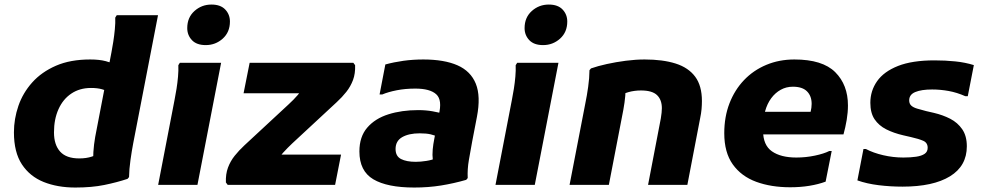

<svg xmlns="http://www.w3.org/2000/svg" viewBox="-20 -828 4402 860"><path d="M470 -415.6Q457.1 -422.5 436.9 -428.2Q416.7 -434 387.6 -434Q337 -434 299.7 -409Q262.3 -384.1 242.1 -339.1Q221.8 -294.2 221.8 -235.2Q221.8 -179.4 249.4 -148.9Q276.9 -118.4 334.8 -118.4Q366.6 -118.4 391.1 -126.5Q415.6 -134.6 432.4 -142.4L398.4 -89.2Q396.3 -114.4 398.3 -147.3Q400.3 -180.2 406.4 -214.8L479.2 -593.6Q483.2 -613.6 487.4 -641.1Q491.7 -668.5 494.4 -697Q497.2 -725.6 496.2 -749.2L503 -760H687.8L576.8 -186.8Q570.1 -151.9 564.4 -111.1Q558.6 -70.2 558 -34.8L551.2 -26.8Q503.2 -10.9 447.3 0.5Q391.3 12 317.2 12Q237.9 12 175.9 -12.7Q113.9 -37.5 78.1 -91.7Q42.4 -146 42.4 -235.2Q42.4 -295.5 62.4 -353.7Q82.4 -411.9 124.3 -458.7Q166.2 -505.5 230.6 -533.6Q295 -561.6 383.8 -561.6Q424.9 -561.6 453.5 -554.1Q482 -546.6 500 -537.6Z M901.5 -626Q860.7 -626 839.7 -648.2Q818.7 -670.5 818.7 -702Q818.7 -749.7 851 -778.7Q883.3 -807.6 927.1 -807.6Q967.9 -807.6 988.9 -785.4Q1009.9 -763.1 1009.9 -731.6Q1009.9 -683.9 977.6 -654.9Q945.3 -626 901.5 -626ZM688.4 0 761.8 -380.4Q766.5 -403.2 770.7 -430.3Q775 -457.4 777.4 -484.9Q779.8 -512.4 778.8 -536L785.6 -546.8H970.4L864.4 0Z M1071 -410.2 1098.2 -546.8H1562.6L1570.6 -536Q1572 -498.4 1561.2 -469.6Q1550.4 -440.8 1531.4 -416.7Q1512.3 -392.5 1487.8 -370L1289.4 -186Q1268.3 -166.2 1248 -143.9Q1227.6 -121.6 1225.8 -104.8L1176.6 -135.4H1507.6L1481 0H999.8L991.8 -10.8Q990.4 -48.4 1001.2 -77.3Q1012 -106.3 1031.2 -130.3Q1050.4 -154.3 1074.6 -176.8L1273 -360.8Q1295.4 -381.2 1314.2 -403Q1333 -424.8 1336.6 -447.6L1393 -410.2Z M1835.4 12Q1714.5 12 1652.1 -25Q1589.8 -62 1589.8 -149.6Q1589.8 -215.6 1625 -256.4Q1660.2 -297.2 1719.8 -316Q1779.4 -334.8 1853 -334.8Q1888.1 -334.8 1917.3 -329.5Q1946.6 -324.2 1961 -319.2L1944.2 -214Q1927.7 -221.8 1908.9 -226.3Q1890.1 -230.8 1859.8 -230.8Q1811.2 -230.8 1781.5 -213.7Q1751.8 -196.6 1751.8 -160.6Q1751.8 -128.2 1776.3 -115.7Q1800.8 -103.2 1842.2 -103.2Q1864.1 -103.2 1890 -107.3Q1915.9 -111.3 1934.2 -120L1931.6 -74.6Q1921.5 -88.9 1918.7 -111.3Q1915.9 -133.7 1918.2 -158.6Q1920.6 -183.4 1925 -204.7L1945.3 -313.3Q1962 -380 1934.1 -405.6Q1906.2 -431.2 1840.2 -431.2Q1795.2 -431.2 1756.8 -423.6Q1718.5 -416.1 1692.2 -404.8H1680.2L1706 -539.2Q1744.3 -549.7 1787.1 -555.7Q1829.9 -561.6 1875.8 -561.6Q1969.6 -561.6 2029.1 -535.5Q2088.5 -509.3 2111.3 -452.9Q2134 -396.5 2116.2 -304.4L2095 -194.4Q2087.7 -154.6 2080.3 -112Q2072.9 -69.4 2075 -30.4L2068.2 -22.4Q2013 -6.5 1955.9 2.8Q1898.7 12 1835.4 12Z M2412.5 -626Q2371.7 -626 2350.7 -648.2Q2329.7 -670.5 2329.7 -702Q2329.7 -749.7 2362 -778.7Q2394.3 -807.6 2438.1 -807.6Q2478.9 -807.6 2499.9 -785.4Q2520.9 -763.1 2520.9 -731.6Q2520.9 -683.9 2488.6 -654.9Q2456.3 -626 2412.5 -626ZM2199.4 0 2272.8 -380.4Q2277.5 -403.2 2281.7 -430.3Q2286 -457.4 2288.4 -484.9Q2290.8 -512.4 2289.8 -536L2296.6 -546.8H2481.4L2375.4 0Z M2531.2 0 2601.6 -364Q2609 -399.6 2614.5 -438.9Q2620.1 -478.2 2620.4 -513.6L2627.2 -521.6Q2657.2 -532.2 2698.1 -541.2Q2739 -550.2 2783.1 -555.9Q2827.2 -561.6 2867.2 -561.6Q2948.8 -561.6 3006.3 -543.4Q3063.7 -525.1 3093.9 -484.4Q3124 -443.8 3124 -375.6Q3124 -358.5 3122.4 -339.3Q3120.7 -320.1 3116 -298L3058.8 0H2882.8L2940 -298Q2942.3 -311.5 2943.4 -323Q2944.6 -334.6 2944.6 -343.4Q2944.6 -380.9 2923.1 -401.8Q2901.6 -422.8 2851.2 -422.8Q2821.5 -422.8 2794.8 -415.3Q2768.1 -407.8 2751.6 -398.8L2777.2 -450.8Q2783.2 -428.9 2780.7 -398.8Q2778.1 -368.8 2772 -336L2707.2 0Z M3519.3 10.8Q3433.9 10.8 3367.1 -13.7Q3300.3 -38.3 3262.2 -91.7Q3224.1 -145.2 3224.1 -231.2Q3224.1 -304.6 3247.4 -365Q3270.7 -425.3 3312.7 -469.3Q3354.7 -513.3 3412.5 -537.5Q3470.2 -561.6 3538.1 -561.6Q3664.1 -561.6 3721.1 -504.8Q3778.1 -448 3778.1 -355.6Q3778.1 -324.7 3772.5 -290.9Q3766.8 -257.2 3758.1 -226H3332.9V-327.2H3610.9Q3613.2 -336.4 3614.3 -345.4Q3615.5 -354.4 3615.5 -362.8Q3615.5 -397.9 3594.8 -418.7Q3574.2 -439.6 3531.3 -439.6Q3501.5 -439.6 3477 -425.9Q3452.4 -412.3 3434.5 -388.1Q3416.5 -363.9 3407.2 -330.3Q3397.9 -296.7 3397.9 -256.8V-242.4Q3397.9 -177.9 3437.6 -150.2Q3477.3 -122.4 3546.9 -122.4Q3589.5 -122.4 3630.2 -131Q3670.8 -139.6 3694.5 -151.6H3705.3L3678.1 -14.4Q3645.7 -2.4 3605.5 4.2Q3565.2 10.8 3519.3 10.8Z M3847.6 -160.6H3858.4Q3891.4 -143.2 3936 -132.8Q3980.5 -122.4 4026.4 -122.4Q4058.4 -122.4 4083.1 -126Q4107.8 -129.6 4121.5 -138.9Q4135.2 -148.2 4135.2 -166Q4135.2 -188.7 4115.2 -197.4Q4095.3 -206.1 4060.4 -214L4025.6 -222Q3982.8 -231.9 3949.6 -248.7Q3916.5 -265.5 3897.4 -293.7Q3878.4 -322 3878.4 -367.6Q3878.4 -421.2 3908.7 -464.4Q3939 -507.5 4002.5 -532.6Q4066 -557.6 4166 -557.6Q4214 -557.6 4258.8 -553Q4303.6 -548.4 4342 -536.4L4314.8 -397H4304Q4266 -413.9 4228.9 -420.5Q4191.8 -427.2 4155.2 -427.2Q4107.2 -427.2 4079.8 -415.8Q4052.4 -404.5 4052.4 -378.4Q4052.4 -363.6 4061.7 -355Q4071 -346.4 4088.4 -341.4Q4105.7 -336.3 4128.4 -330.4L4163.2 -322.4Q4202.9 -313.1 4236.3 -296Q4269.6 -278.8 4290.1 -248.9Q4310.6 -219 4310.6 -172.8Q4310.6 -84.6 4235.2 -38.3Q4159.8 8 4022.4 8Q3968.1 8 3915.4 1.5Q3862.7 -5 3820.4 -20Z"/></svg>

Font: Kufam
Style: Italic
Weight: 400
Italic angle: -11°
Designer: Artur Schmal
Foundry: Original Type
Version: Version 1.301; ttfautohint (v1.8.3)